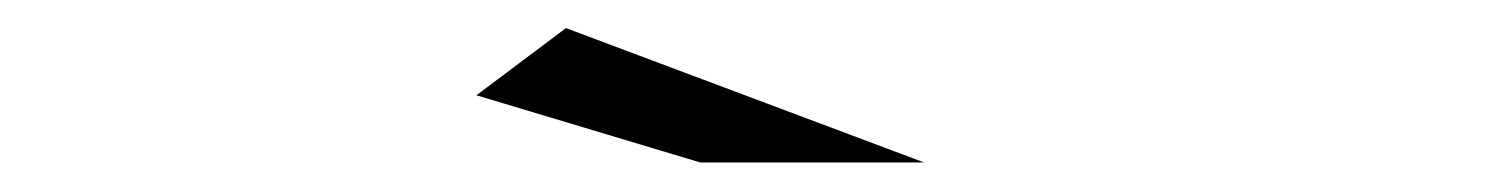

<svg xmlns="http://www.w3.org/2000/svg" viewBox="-20 -879 1040 134"><path d="M625 -765.6H468.8L312.5 -812.5L375 -859.4Z"/></svg>

Font: Xanmono
Style: Regular
Weight: 400
Designer: GGBotNet
Foundry: GGBotNet
Version: 1.00